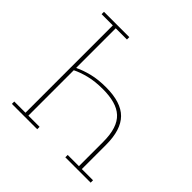

<svg xmlns="http://www.w3.org/2000/svg" viewBox="-176 -863 1029 1029"><g transform="rotate(45 338.5 -349.0)"><path d="M50 -18H135V-680H50V-698H242V-680H157V-381H160Q193 -397 238.5 -408.5Q284 -420 344 -420Q458 -420 510 -367.5Q562 -315 562 -202V-18H647V0H455V-18H540V-202Q540 -257 527.5 -295.5Q515 -334 490 -357Q465 -380 427 -390.5Q389 -401 339 -401Q279 -401 234 -389.5Q189 -378 157 -362V-18H242V0H50Z"/></g></svg>

Font: IBM Plex Serif Thin
Style: Regular
Weight: 100
Designer: Mike Abbink, Paul van der Laan, Pieter van Rosmalen
Foundry: Bold Monday
Version: Version 3.001